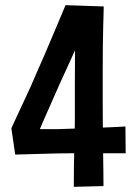

<svg xmlns="http://www.w3.org/2000/svg" viewBox="-20 -721 533 744"><path d="M119 -184 24 -224Q36 -250 48 -276Q60 -302 72.5 -328.5Q85 -355 97.5 -382.5Q110 -410 122 -439Q137 -472 151.5 -506Q166 -540 180 -573Q194 -606 207.5 -638Q221 -670 234 -701L382 -696Q382 -697 368.5 -687Q355 -677 339 -659.5Q323 -642 314 -619Q302 -595 285.5 -559Q269 -523 250 -480.5Q231 -438 210 -393Q193 -354 176 -316Q159 -278 144.5 -244.5Q130 -211 119 -184ZM39 -122 24 -224Q33 -223 52 -222.5Q71 -222 96 -221.5Q121 -221 148 -220.5Q175 -220 200.5 -220.5Q226 -221 246 -222Q273 -223 307 -224Q341 -225 374.5 -226.5Q408 -228 433.5 -229Q459 -230 466 -231L467 -127Q459 -127 433.5 -127Q408 -127 374.5 -127Q341 -127 307 -127Q273 -127 248 -127Q229 -127 202 -126.5Q175 -126 146.5 -125Q118 -124 93 -123.5Q68 -123 53.5 -122.5Q39 -122 39 -122ZM266 3Q266 -42 266.5 -79Q267 -116 268 -147Q269 -178 269.5 -205Q270 -232 270 -256.5Q270 -281 270 -306Q270 -347 270 -392.5Q270 -438 270.5 -487Q271 -536 270.5 -586Q270 -636 269 -686L382 -696Q381 -659 380 -621.5Q379 -584 378.5 -542Q378 -500 378 -449Q378 -398 378 -335Q378 -269 378.5 -220Q379 -171 379.5 -133Q380 -95 380.5 -63.5Q381 -32 381 0Z"/></svg>

Font: Truculenta
Style: Bold
Weight: 700
Designer: Ivan Castro, Eva Sanz & Omnibus-Type Team
Foundry: Omnibus-Type
Version: Version 1.002